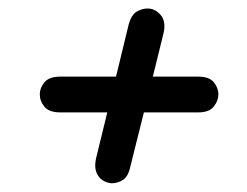

<svg xmlns="http://www.w3.org/2000/svg" viewBox="-20 -547 580 451"><path d="M242.5 -116.5Q231.5 -117 221.2 -123.5Q211 -130 206.2 -142.8Q201.5 -155.5 205.5 -174.5L232 -283H121.5Q95.5 -283 84.5 -296.2Q73.5 -309.5 73.5 -325.5Q73.5 -340.5 84.5 -353.8Q95.5 -367 121.5 -367H252.5L282.5 -490.5Q289 -513 302 -520.2Q315 -527.5 328 -527Q344.5 -526.5 357.2 -512Q370 -497.5 364.5 -470.5L339 -367H445.5Q471.5 -367 482.2 -353.8Q493 -340.5 493 -325.5Q493 -310.5 482.2 -296.8Q471.5 -283 445.5 -283H318L286 -155Q281 -132 268.5 -124.2Q256 -116.5 242.5 -116.5Z"/></svg>

Font: Edu AU VIC WA NT Pre Medium
Style: Regular
Weight: 500
Designer: Tina and Corey Anderson, Eben Sorkin, Mirko Velimirovic
Foundry: Google for Education
Version: Version 1.001